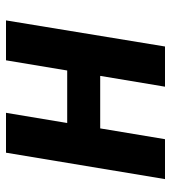

<svg xmlns="http://www.w3.org/2000/svg" viewBox="15 -585 570 640"><g transform="rotate(-90 300.0 -265.0)"><path d="M23 0 111 -530H244L210 -326H385L419 -530H552L465 0H331L367 -216H192L156 0Z"/></g></svg>

Font: Iosevka Curly XBdExObl
Style: Regular
Weight: 800
Width: 7
Italic angle: -9°
Monospace: yes
Designer: Belleve Invis
Foundry: Belleve Invis
Version: Version 11.1.0; ttfautohint (v1.8.3)